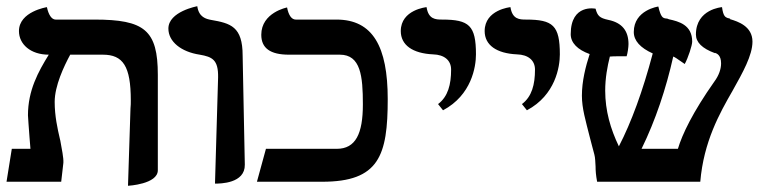

<svg xmlns="http://www.w3.org/2000/svg" viewBox="-20 -585 2455 618"><path d="M392 13C392 13 488 8 488 -37V-344C488 -488 445 -522 284 -522H159C146 -522 136 -538 131 -562C131 -562 41 -548 41 -485C41 -443 78 -409 137 -409C103 -354 70 -294 70 -214C70 -207 73 -173 75 -143C76 -130 77 -116 78 -106H18L1 0H177C179 -19 182 -42 184 -61C185 -77 179 -105 174 -133C174 -134 173 -136 173 -137C165 -171 156 -212 156 -257C156 -309 186 -372 206 -409H311C376 -409 401 -372 401 -262C401 -254 401 -245 400 -236Z M672 6C688 6 769 6 768 -55C766 -171 763 -289 761 -406C761 -500 722 -510 659 -521C644 -524 620 -529 615 -565C615 -565 522 -548 522 -493C522 -451 563 -418 623 -409C663 -402 683 -393 682 -336Z M1148 -249C1148 -155 1125 -106 1064 -106H836L807 0H1017C1200 0 1228 -84 1228 -266C1228 -435 1180 -522 1063 -522H932C919 -522 909 -535 904 -561C904 -561 821 -545 821 -473C821 -430 850 -409 910 -409H1074C1141 -409 1148 -340 1148 -249Z M1406 -230C1498 -279 1512 -370 1512 -410C1512 -503 1490 -522 1403 -522C1382 -522 1359 -523 1353 -562C1353 -562 1270 -554 1270 -485C1270 -440 1308 -413 1374 -410C1410 -409 1432 -391 1432 -361C1432 -313 1422 -274 1390 -250Z M1676 -230C1768 -279 1782 -370 1782 -410C1782 -503 1760 -522 1673 -522C1652 -522 1629 -523 1623 -562C1623 -562 1540 -554 1540 -485C1540 -440 1578 -413 1644 -410C1680 -409 1702 -391 1702 -361C1702 -313 1692 -274 1660 -250Z M2402 -451C2402 -501 2354 -516 2331 -523C2330 -523 2329 -524 2329 -524H2331C2330 -525 2328 -526 2322 -527C2315 -530 2308 -532 2304 -562C2304 -562 2220 -556 2220 -474C2220 -449 2240 -429 2281 -414C2281 -415 2281 -415 2281 -415C2281 -415 2281 -415 2281 -415C2287 -413 2301 -408 2301 -381C2301 -363 2294 -342 2279 -322C2210 -224 2176 -153 2162 -106H2045C2090 -198 2124 -300 2147 -403C2152 -401 2157 -398 2184 -379C2195 -399 2208 -439 2208 -451C2208 -505 2165 -516 2133 -523C2131 -524 2130 -524 2128 -525C2126 -525 2123 -526 2120 -526C2114 -528 2107 -529 2099 -564C2099 -564 2020 -553 2020 -482C2020 -454 2041 -431 2081 -413C2049 -292 2012 -191 1972 -114C1945 -170 1928 -229 1928 -293C1928 -334 1935 -371 1943 -403H1944C1953 -404 1982 -404 1997 -404C2000 -413 2003 -433 2003 -443C2003 -486 1982 -512 1938 -521C1910 -527 1903 -534 1897 -557C1897 -557 1817 -574 1817 -475C1817 -447 1839 -425 1878 -411C1865 -371 1853 -324 1853 -277C1853 -236 1865 -197 1878 -145C1883 -127 1887 -109 1893 -88C1896 -77 1896 -64 1897 -49C1897 -36 1898 -21 1902 0H2234C2245 -129 2296 -220 2338 -293C2371 -352 2402 -407 2402 -451Z"/></svg>

Font: Libertinus Serif
Style: Bold
Weight: 700
Designer: Philipp H. Poll, Khaled Hosny
Foundry: Caleb Maclennan
Version: Version 7.050;RELEASE